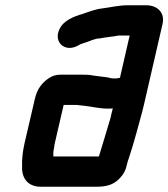

<svg xmlns="http://www.w3.org/2000/svg" viewBox="-20 -647 640 730"><path d="M186 -87C186 -92 187 -96 188 -101L222 -248H268C272 -248 276 -248 280 -247L299 -245C329 -242 357 -234 390 -234C397 -234 403 -234 409 -235C405 -222 403 -210 400 -198C384 -146 371 -99 356 -52H183C182 -64 183 -74 186 -87ZM425 -349H406C401 -350 395 -351 388 -353C371 -355 357 -357 340 -359L321 -362C312 -363 303 -363 294 -363H209C194 -363 179 -359 166 -350C140 -333 121 -308 113 -273L73 -101C66 -70 63 -40 64 -14C62 29 85 63 135 63H345C382 63 409 57 432 34C452 14 458 0 464 -27C465 -31 466 -36 469 -43C480 -77 488 -102 498 -139C507 -174 520 -216 528 -252L598 -556C608 -599 578 -627 536 -627H466C432 -627 400 -619 369 -615C342 -612 317 -602 294 -594C260 -584 222 -570 206 -536C182 -486 228 -446 277 -474C279 -475 287 -480 289 -480C294 -482 301 -484 307 -486C323 -491 341 -501 360 -501C383 -506 407 -507 431 -512H473L436 -351C433 -351 429 -350 425 -349Z"/></svg>

Font: Electronic
Style: UltHvIt
Weight: 900
Version: Version 1.011